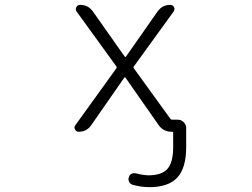

<svg xmlns="http://www.w3.org/2000/svg" viewBox="-20 -565 1040 792"><path d="M498 -244.1Q497.1 -246.1 495.1 -246.1Q493.2 -246.1 492.2 -244.1L356.4 -48.8Q337.9 -21.5 304.7 -21.5Q293.9 -21.5 290 -30.3Q287.1 -35.2 287.1 -39.1Q287.1 -43.9 291 -48.8L460 -283.2Q462.9 -287.1 460 -291L295.9 -517.6Q290 -526.4 294.9 -535.6Q299.8 -544.9 310.5 -544.9Q343.8 -544.9 363.3 -517.6L494.1 -332Q495.1 -330.1 497.1 -330.1Q499 -330.1 500 -332L629.9 -517.6Q649.4 -544.9 682.6 -544.9Q693.4 -544.9 697.8 -535.6Q702.1 -526.4 696.3 -517.6L532.2 -291Q529.3 -287.1 532.2 -283.2L682.6 -75.2Q685.5 -71.3 689.5 -71.3H712.9Q727.5 -71.3 737.8 -61Q748 -50.8 748 -37.1V42Q748 127.9 711.4 167.5Q674.8 207 595.7 207Q562.5 207 527.3 197.3Q517.6 194.3 512.7 185.1Q507.8 175.8 511.7 166Q513.7 156.2 522.9 151.9Q532.2 147.5 542 150.4Q567.4 157.2 591.8 158.2Q647.5 158.2 670.9 131.3Q694.3 104.5 694.3 42V-17.6Q694.3 -21.5 689.5 -21.5H687.5Q653.3 -21.5 633.8 -49.8Z"/></svg>

Font: Rounded-L Mgen+ 1mn light
Style: Regular
Weight: 200
Designer: [Source Han Sans]
Ryoko NISHIZUKA  (kana & ideographs); Paul D. Hunt (Latin, Greek & Cyrillic); Wenlong ZHANG  (bopomofo
Version: Version 1.059.20150602